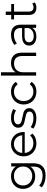

<svg xmlns="http://www.w3.org/2000/svg" viewBox="1513 -2295 981 4047"><g transform="rotate(-90 2003.5 -271.5)"><path d="M586 -526V-64Q586 70 520.5 134.5Q455 199 323 199Q250 199 184.5 177.5Q119 156 78 118L114 64Q152 98 206.5 117Q261 136 321 136Q421 136 468 89.5Q515 43 515 -55V-122Q482 -72 428.5 -46Q375 -20 310 -20Q236 -20 175.5 -52.5Q115 -85 80.5 -143.5Q46 -202 46 -276Q46 -350 80.5 -408Q115 -466 175 -498Q235 -530 310 -530Q377 -530 431 -503Q485 -476 518 -425V-526ZM517 -276Q517 -332 491.5 -375.5Q466 -419 420.5 -443.5Q375 -468 317 -468Q260 -468 214.5 -444Q169 -420 143.5 -376Q118 -332 118 -276Q118 -220 143.5 -176Q169 -132 214.5 -107.5Q260 -83 317 -83Q374 -83 420 -107.5Q466 -132 491.5 -176Q517 -220 517 -276Z M1243 -241H803Q809 -159 866 -108.5Q923 -58 1010 -58Q1059 -58 1100 -75.5Q1141 -93 1171 -127L1211 -81Q1176 -39 1123.5 -17Q1071 5 1008 5Q927 5 864.5 -29.5Q802 -64 767 -125Q732 -186 732 -263Q732 -340 765.5 -401Q799 -462 857.5 -496Q916 -530 989 -530Q1062 -530 1120 -496Q1178 -462 1211 -401.5Q1244 -341 1244 -263ZM803 -294H1176Q1169 -372 1117.5 -420.5Q1066 -469 989 -469Q913 -469 861.5 -420.5Q810 -372 803 -294Z M1316 -60 1348 -116Q1381 -90 1431 -73.5Q1481 -57 1535 -57Q1607 -57 1641.5 -79.5Q1676 -102 1676 -143Q1676 -172 1657 -188.5Q1638 -205 1609 -213.5Q1580 -222 1532 -230Q1468 -242 1429 -254.5Q1390 -267 1362.5 -297Q1335 -327 1335 -380Q1335 -446 1390 -488Q1445 -530 1543 -530Q1594 -530 1645 -516.5Q1696 -503 1729 -481L1698 -424Q1633 -469 1543 -469Q1475 -469 1440.5 -445Q1406 -421 1406 -382Q1406 -352 1425.5 -334Q1445 -316 1474 -307.5Q1503 -299 1554 -290Q1617 -278 1655 -266Q1693 -254 1720 -225Q1747 -196 1747 -145Q1747 -76 1689.5 -35.5Q1632 5 1530 5Q1466 5 1407.5 -13.5Q1349 -32 1316 -60Z M1825 -263Q1825 -340 1860 -401Q1895 -462 1956.5 -496Q2018 -530 2096 -530Q2164 -530 2217.5 -503.5Q2271 -477 2302 -426L2249 -390Q2223 -429 2183 -448.5Q2143 -468 2096 -468Q2039 -468 1993.5 -442.5Q1948 -417 1922.5 -370Q1897 -323 1897 -263Q1897 -202 1922.5 -155.5Q1948 -109 1993.5 -83.5Q2039 -58 2096 -58Q2143 -58 2183 -77Q2223 -96 2249 -135L2302 -99Q2271 -48 2217 -21.5Q2163 5 2096 5Q2018 5 1956.5 -29Q1895 -63 1860 -124.5Q1825 -186 1825 -263Z M2917 -305V0H2846V-298Q2846 -380 2805 -423Q2764 -466 2688 -466Q2603 -466 2553.5 -415.5Q2504 -365 2504 -276V0H2433V-742H2504V-434Q2533 -480 2584 -505Q2635 -530 2701 -530Q2800 -530 2858.5 -472.5Q2917 -415 2917 -305Z M3507 -326V0H3439V-82Q3415 -41 3368.5 -18Q3322 5 3258 5Q3170 5 3118 -37Q3066 -79 3066 -148Q3066 -215 3114.5 -256Q3163 -297 3269 -297H3436V-329Q3436 -397 3398 -432.5Q3360 -468 3287 -468Q3237 -468 3191 -451.5Q3145 -435 3112 -406L3080 -459Q3120 -493 3176 -511.5Q3232 -530 3294 -530Q3397 -530 3452 -478.5Q3507 -427 3507 -326ZM3436 -158V-244H3271Q3136 -244 3136 -150Q3136 -104 3171 -77.5Q3206 -51 3269 -51Q3329 -51 3372 -78.5Q3415 -106 3436 -158Z M3977 -32Q3957 -14 3927.5 -4.5Q3898 5 3866 5Q3792 5 3752 -35Q3712 -75 3712 -148V-466H3618V-526H3712V-641H3783V-526H3943V-466H3783V-152Q3783 -105 3806.5 -80.5Q3830 -56 3874 -56Q3896 -56 3916.5 -63Q3937 -70 3952 -83Z"/></g></svg>

Font: Montserrat-Regular
Style: Regular
Weight: 400
Version: Version 7.200